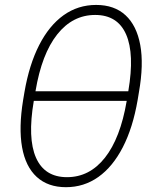

<svg xmlns="http://www.w3.org/2000/svg" viewBox="-20 -757 633 786"><path d="M250 9.3Q176.3 9.3 130.4 -32.7Q84.5 -74.7 70.3 -154.5Q56.2 -234.4 74.7 -347.7L80.1 -379.9Q99.6 -492.7 140.4 -572.5Q181.2 -652.3 240.2 -694.6Q299.3 -736.8 373.5 -736.8Q448.2 -736.8 493.9 -694.6Q539.6 -652.3 554.2 -572.8Q568.8 -493.2 548.8 -379.9L543.5 -347.7Q523.9 -233.9 482.7 -154.1Q441.4 -74.2 382.6 -32.5Q323.7 9.3 250 9.3ZM254.4 -31.7Q346.7 -31.7 409.7 -111.6Q472.7 -191.4 498.5 -342.8L505.4 -384.8Q531.2 -536.1 496.3 -616Q461.4 -695.8 369.6 -695.8Q277.3 -695.8 214.1 -616Q150.9 -536.1 125.5 -384.8L118.2 -342.8Q92.3 -190.9 127.4 -111.3Q162.6 -31.7 254.4 -31.7ZM102.5 -344.2 108.9 -383.3H522L515.6 -344.2Z"/></svg>

Font: Inter 18pt ExtraLight
Style: Italic
Weight: 250
Italic angle: -9.3988°
Designer: Rasmus Andersson
Foundry: rsms
Version: Version 4.001;git-66647c0bb